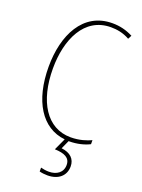

<svg xmlns="http://www.w3.org/2000/svg" viewBox="-176 -802 827 1120"><g transform="rotate(20 237.5 -242.0)"><path d="M377 145C377 99 347 69 291 63L315 10C316 10 317 10 318 10C368 10 413 -2 444 -18V-43C416 -30 373 -15 318 -15C169 -15 84 -154 84 -358C84 -537 156 -699 321 -699C356 -699 397 -693 437 -670L449 -693C408 -714 367 -724 321 -724C139 -724 57 -554 57 -359C57 -147 144 -7 290 8L256 82C316 84 352 100 352 145C352 192 315 217 267 217C250 217 232 214 217 210V234C232 238 251 240 267 240C334 240 377 203 377 145Z"/></g></svg>

Font: Noto Sans Arabic UI Cn Th
Style: Regular
Weight: 100
Width: 3
Designer: Monotype Design Team, Nadine Chahine and Nizar Qandah
Foundry: Monotype Imaging Inc.
Version: Version 2.010